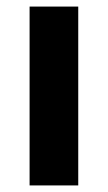

<svg xmlns="http://www.w3.org/2000/svg" viewBox="-20 -564 328 584"><path d="M218 0V-544H70V0Z"/></svg>

Font: Noto Sans Display
Style: Bold
Weight: 700
Designer: Monotype Design Team
Foundry: Monotype Imaging Inc.
Version: Version 1.900